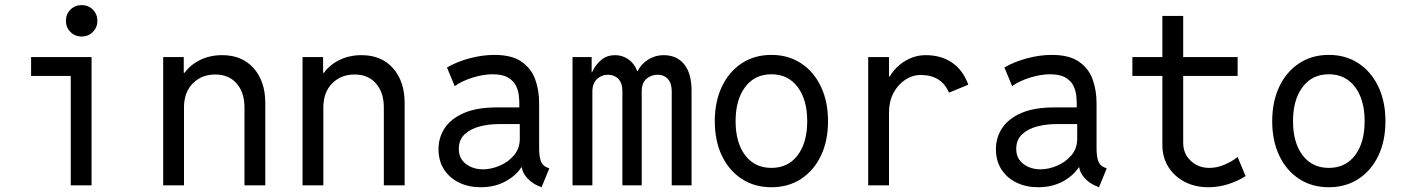

<svg xmlns="http://www.w3.org/2000/svg" viewBox="-20 -748 5665 775"><path d="M265.6 0V-441.4H105.5V-517.6H349.6V0ZM309.6 -600.6Q282.7 -600.6 264.4 -618.9Q246.1 -637.2 246.1 -664.1Q246.1 -690.9 264.4 -709.2Q282.7 -727.5 309.6 -727.5Q336.4 -727.5 354.7 -709.2Q373 -690.9 373 -664.1Q373 -637.2 354.7 -618.9Q336.4 -600.6 309.6 -600.6Z M638.7 0V-517.6H721.7V-454.1H725.1Q748 -486.3 787.8 -505.9Q827.6 -525.4 877 -525.4Q957 -525.4 1003.9 -472.7Q1050.8 -419.9 1050.8 -332V0H966.8V-314.5Q966.8 -374.5 935.3 -410.9Q903.8 -447.3 848.6 -447.3Q793.9 -447.3 758.3 -411.4Q722.7 -375.5 722.7 -314.5V0Z M1201.2 0V-517.6H1284.2V-454.1H1287.6Q1310.5 -486.3 1350.3 -505.9Q1390.1 -525.4 1439.5 -525.4Q1519.5 -525.4 1566.4 -472.7Q1613.3 -419.9 1613.3 -332V0H1529.3V-314.5Q1529.3 -374.5 1497.8 -410.9Q1466.3 -447.3 1411.1 -447.3Q1356.4 -447.3 1320.8 -411.4Q1285.2 -375.5 1285.2 -314.5V0Z M1919.9 7.8Q1872.1 7.8 1833.5 -10.7Q1794.9 -29.3 1772.5 -63.7Q1750 -98.1 1750 -146.5Q1750 -193.4 1775.4 -231.4Q1800.8 -269.5 1853 -292Q1905.3 -314.5 1986.3 -314.5H2076.2V-330.1Q2076.2 -342.8 2074.2 -362.5Q2072.3 -382.3 2062.7 -401.9Q2053.2 -421.4 2030.8 -434.8Q2008.3 -448.2 1967.8 -448.2Q1932.1 -448.2 1888.9 -435.1Q1845.7 -421.9 1815.4 -400.4L1784.2 -475.6Q1823.2 -498.5 1875 -512.5Q1926.8 -526.4 1975.6 -526.4Q2045.9 -526.4 2085.2 -499Q2124.5 -471.7 2140.4 -427.5Q2156.2 -383.3 2156.2 -332V-150.4Q2156.2 -117.7 2162.8 -98.6Q2169.4 -79.6 2187.5 -72.3L2197.3 -68.4L2166 7.8L2152.3 2Q2126.5 -8.8 2107.7 -29.8Q2088.9 -50.8 2086.4 -72.3H2084Q2062 -38.1 2019 -15.1Q1976.1 7.8 1919.9 7.8ZM1929.7 -64.5Q1961.9 -64.5 1996.3 -78.9Q2030.8 -93.3 2054.4 -120.8Q2078.1 -148.4 2078.1 -188.5V-242.2L2077.6 -247.1H1992.2Q1954.1 -247.1 1917.2 -237.8Q1880.4 -228.5 1856.2 -206.5Q1832 -184.6 1832 -146.5Q1832 -107.9 1860.8 -86.2Q1889.6 -64.5 1929.7 -64.5Z M2291 0V-517.6H2368.2V-456.1H2369.6Q2384.3 -487.8 2407.5 -506.6Q2430.7 -525.4 2462.9 -525.4Q2492.2 -525.4 2516.4 -508.5Q2540.5 -491.7 2552.2 -460.9H2553.7Q2567.9 -489.7 2596.4 -507.6Q2625 -525.4 2658.2 -525.4Q2711.9 -525.4 2741.7 -488.5Q2771.5 -451.7 2771.5 -381.8V0H2691.4V-379.9Q2691.4 -412.1 2675.8 -429.2Q2660.2 -446.3 2633.8 -446.3Q2608.4 -446.3 2589.4 -429.7Q2570.3 -413.1 2570.3 -379.9V0H2492.2V-379.9Q2492.2 -413.1 2475.8 -429.7Q2459.5 -446.3 2433.6 -446.3Q2408.7 -446.3 2389.9 -429Q2371.1 -411.6 2371.1 -377.9V0Z M3093.8 7.8Q3025.4 7.8 2973.9 -25.9Q2922.4 -59.6 2893.8 -119.6Q2865.2 -179.7 2865.2 -258.8Q2865.2 -337.9 2893.8 -398.2Q2922.4 -458.5 2973.9 -492.4Q3025.4 -526.4 3093.8 -526.4Q3162.1 -526.4 3213.6 -492.4Q3265.1 -458.5 3293.7 -398.2Q3322.3 -337.9 3322.3 -258.8Q3322.3 -179.7 3293.7 -119.6Q3265.1 -59.6 3213.6 -25.9Q3162.1 7.8 3093.8 7.8ZM3093.8 -70.3Q3161.1 -70.3 3199.7 -121.3Q3238.3 -172.4 3238.3 -258.8Q3238.3 -345.2 3199.7 -396.7Q3161.1 -448.2 3093.8 -448.2Q3026.4 -448.2 2987.8 -396.7Q2949.2 -345.2 2949.2 -258.8Q2949.2 -172.4 2987.8 -121.3Q3026.4 -70.3 3093.8 -70.3Z M3484.4 0V-517.6H3568.4V-439.5H3571.8Q3593.8 -477.5 3632.8 -501.5Q3671.9 -525.4 3716.8 -525.4Q3777.8 -525.4 3822 -495.8Q3866.2 -466.3 3888.7 -406.2L3810.5 -374Q3780.3 -445.3 3696.3 -445.3Q3663.1 -445.3 3633.8 -426Q3604.5 -406.7 3586.4 -372.6Q3568.4 -338.4 3568.4 -293.9V0Z M4169.9 7.8Q4122.1 7.8 4083.5 -10.7Q4044.9 -29.3 4022.5 -63.7Q4000 -98.1 4000 -146.5Q4000 -193.4 4025.4 -231.4Q4050.8 -269.5 4103 -292Q4155.3 -314.5 4236.3 -314.5H4326.2V-330.1Q4326.2 -342.8 4324.2 -362.5Q4322.3 -382.3 4312.7 -401.9Q4303.2 -421.4 4280.8 -434.8Q4258.3 -448.2 4217.8 -448.2Q4182.1 -448.2 4138.9 -435.1Q4095.7 -421.9 4065.4 -400.4L4034.2 -475.6Q4073.2 -498.5 4125 -512.5Q4176.8 -526.4 4225.6 -526.4Q4295.9 -526.4 4335.2 -499Q4374.5 -471.7 4390.4 -427.5Q4406.2 -383.3 4406.2 -332V-150.4Q4406.2 -117.7 4412.8 -98.6Q4419.4 -79.6 4437.5 -72.3L4447.3 -68.4L4416 7.8L4402.3 2Q4376.5 -8.8 4357.7 -29.8Q4338.9 -50.8 4336.4 -72.3H4334Q4312 -38.1 4269 -15.1Q4226.1 7.8 4169.9 7.8ZM4179.7 -64.5Q4211.9 -64.5 4246.3 -78.9Q4280.8 -93.3 4304.4 -120.8Q4328.1 -148.4 4328.1 -188.5V-242.2L4327.6 -247.1H4242.2Q4204.1 -247.1 4167.2 -237.8Q4130.4 -228.5 4106.2 -206.5Q4082 -184.6 4082 -146.5Q4082 -107.9 4110.8 -86.2Q4139.6 -64.5 4179.7 -64.5Z M4857.4 7.8Q4804.2 7.8 4762.2 -13.9Q4720.2 -35.6 4696 -74.2Q4671.9 -112.8 4671.9 -163.1V-441.4H4550.8V-517.6H4671.9V-683.6H4755.9V-517.6H4975.6V-441.4H4755.9V-171.9Q4755.9 -127.4 4786.4 -98.9Q4816.9 -70.3 4861.3 -70.3Q4892.1 -70.3 4922.6 -83.3Q4953.1 -96.2 4975.6 -114.3L5007.8 -37.1Q4975.6 -16.6 4936.8 -4.4Q4897.9 7.8 4857.4 7.8Z M5343.8 7.8Q5275.4 7.8 5223.9 -25.9Q5172.4 -59.6 5143.8 -119.6Q5115.2 -179.7 5115.2 -258.8Q5115.2 -337.9 5143.8 -398.2Q5172.4 -458.5 5223.9 -492.4Q5275.4 -526.4 5343.8 -526.4Q5412.1 -526.4 5463.6 -492.4Q5515.1 -458.5 5543.7 -398.2Q5572.3 -337.9 5572.3 -258.8Q5572.3 -179.7 5543.7 -119.6Q5515.1 -59.6 5463.6 -25.9Q5412.1 7.8 5343.8 7.8ZM5343.8 -70.3Q5411.1 -70.3 5449.7 -121.3Q5488.3 -172.4 5488.3 -258.8Q5488.3 -345.2 5449.7 -396.7Q5411.1 -448.2 5343.8 -448.2Q5276.4 -448.2 5237.8 -396.7Q5199.2 -345.2 5199.2 -258.8Q5199.2 -172.4 5237.8 -121.3Q5276.4 -70.3 5343.8 -70.3Z"/></svg>

Font: Reddit Mono
Style: Regular
Weight: 400
Monospace: yes
Designer: Stephen Hutchings
Foundry: Reddit
Version: Version 1.014; ttfautohint (v1.8.4.7-5d5b)